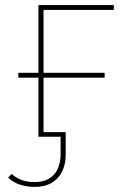

<svg xmlns="http://www.w3.org/2000/svg" viewBox="-20 -537 491 754"><path d="M131 0V-517H427V-498H151V0ZM116 197Q86 197 58 188Q30 179 12 160L26 146Q43 162 65.5 170Q88 178 115 178Q165 178 191.5 149Q218 120 218 65V-8L226 0H131V-18H238V70Q238 108 224 136.5Q210 165 183 181Q156 197 116 197ZM52 -232V-251H391V-232Z"/></svg>

Font: Montserrat Thin
Style: Regular
Weight: 100
Designer: Julieta Ulanovsky
Foundry: Julieta Ulanovsky
Version: Version 9.000